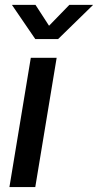

<svg xmlns="http://www.w3.org/2000/svg" viewBox="-20 -756 396 776"><path d="M18.1 0 104.5 -522.5H209L122.6 0ZM123.5 -736.3 178.2 -651.9 260.3 -736.3H356L355.5 -735.4L214.8 -598.1H122.6L28.8 -735.4L29.3 -736.3Z"/></svg>

Font: Inter 28pt Medium
Style: Italic
Weight: 500
Italic angle: -9.3988°
Designer: Rasmus Andersson
Foundry: rsms
Version: Version 4.001;git-66647c0bb